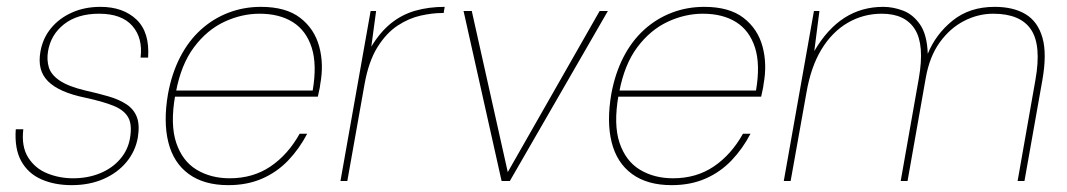

<svg xmlns="http://www.w3.org/2000/svg" viewBox="-20 -528 3113 560"><path d="M189 12Q139 12 100.5 -5Q62 -22 42 -58Q22 -94 26 -151H48Q42 -101 62 -69Q82 -37 117.5 -22.5Q153 -8 193 -8Q236 -8 271.5 -22.5Q307 -37 330 -63.5Q353 -90 359 -124Q366 -164 354 -185.5Q342 -207 311 -219.5Q280 -232 229 -243Q190 -251 163 -263Q136 -275 120 -291Q104 -307 98.5 -328.5Q93 -350 98 -378Q105 -417 129 -446Q153 -475 190 -491.5Q227 -508 273 -508Q339 -508 378 -471Q417 -434 412 -360H390Q397 -417 366 -452.5Q335 -488 269 -488Q206 -488 167 -457.5Q128 -427 120 -378Q116 -353 122.5 -331.5Q129 -310 154 -293Q179 -276 229 -264Q265 -256 296 -247Q327 -238 348.5 -224Q370 -210 379 -187Q388 -164 382 -127Q375 -87 349 -55.5Q323 -24 282 -6Q241 12 189 12Z M646 12Q575 12 530.5 -20.5Q486 -53 471 -113Q456 -173 470 -254Q481 -314 505.5 -361.5Q530 -409 566 -441.5Q602 -474 646.5 -491Q691 -508 741 -508Q814 -508 855.5 -476Q897 -444 911 -392.5Q925 -341 914 -282Q913 -272 911 -264.5Q909 -257 907 -246H480L483 -264H892Q905 -340 889 -389.5Q873 -439 834 -463.5Q795 -488 737 -488Q685 -488 634.5 -464.5Q584 -441 546 -390.5Q508 -340 493 -259L491 -250Q476 -165 494 -111.5Q512 -58 553.5 -33Q595 -8 650 -8Q718 -8 769 -42.5Q820 -77 854 -138H876Q853 -94 820.5 -60Q788 -26 744.5 -7Q701 12 646 12Z M973 0 1061 -496H1077L1063 -392Q1089 -435 1121 -460.5Q1153 -486 1192 -497Q1231 -508 1277 -508L1274 -490H1268Q1241 -490 1207 -482.5Q1173 -475 1140 -453.5Q1107 -432 1081 -390.5Q1055 -349 1043 -281L993 0Z M1443 0 1332 -496H1356L1461 -26L1729 -496H1753L1467 0Z M1939 12Q1868 12 1823.5 -20.5Q1779 -53 1764 -113Q1749 -173 1763 -254Q1774 -314 1798.5 -361.5Q1823 -409 1859 -441.5Q1895 -474 1939.5 -491Q1984 -508 2034 -508Q2107 -508 2148.5 -476Q2190 -444 2204 -392.5Q2218 -341 2207 -282Q2206 -272 2204 -264.5Q2202 -257 2200 -246H1773L1776 -264H2185Q2198 -340 2182 -389.5Q2166 -439 2127 -463.5Q2088 -488 2030 -488Q1978 -488 1927.5 -464.5Q1877 -441 1839 -390.5Q1801 -340 1786 -259L1784 -250Q1769 -165 1787 -111.5Q1805 -58 1846.5 -33Q1888 -8 1943 -8Q2011 -8 2062 -42.5Q2113 -77 2147 -138H2169Q2146 -94 2113.5 -60Q2081 -26 2037.5 -7Q1994 12 1939 12Z M2266 0 2354 -496H2370L2355 -379Q2393 -444 2443 -476Q2493 -508 2556 -508Q2585 -508 2614 -497Q2643 -486 2663.5 -456.5Q2684 -427 2686 -371Q2709 -428 2758.5 -468Q2808 -508 2881 -508Q2936 -508 2971.5 -486.5Q3007 -465 3020.5 -418Q3034 -371 3020 -293L2968 0H2948L3000 -295Q3018 -396 2987 -442Q2956 -488 2877 -488Q2833 -488 2792 -467Q2751 -446 2721 -404.5Q2691 -363 2680 -300L2627 0H2607L2660 -300Q2677 -397 2648.5 -442.5Q2620 -488 2552 -488Q2498 -488 2452.5 -461.5Q2407 -435 2376 -384Q2345 -333 2332 -257L2286 0Z"/></svg>

Font: DM Sans 24pt Thin
Style: Italic
Weight: 250
Italic angle: -10°
Designer: Colophon Foundry, Jonny Pinhorn
Foundry: Colophon Foundry
Version: Version 4.004;gftools[0.9.30]